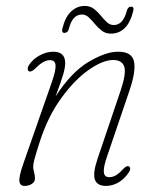

<svg xmlns="http://www.w3.org/2000/svg" viewBox="-20 -620 526 648"><path d="M77.5 -379.5Q73.5 -382 73.5 -388Q73.5 -394 77.5 -400Q91 -421 114.2 -433.2Q137.5 -445.5 160 -445.5Q200 -445.5 200 -407Q200 -392.5 193.8 -370.2Q187.5 -348 167.5 -294.5Q221 -377 279 -411.2Q337 -445.5 378.5 -445.5Q426 -445.5 432.5 -411.5Q439 -377.5 415.5 -310L341 -91Q328.5 -54.5 330.5 -38.2Q332.5 -22 349 -22Q359 -22 369.8 -27.5Q380.5 -33 395.5 -49.5Q408 -62.5 415 -58.5Q423.5 -53 416 -40Q401 -16.5 380.2 -4.5Q359.5 7.5 337.5 7.5Q308.5 7.5 300.5 -13.2Q292.5 -34 309 -83.5L387 -314Q407 -373.5 399.2 -395.5Q391.5 -417.5 362 -417.5Q327 -417.5 279.5 -384.2Q232 -351 187 -289.2Q142 -227.5 114.5 -142.5Q100 -97 96 -81.5Q92 -66 92 -58Q92 -48.5 95 -38.8Q98 -29 98 -18Q98 -6 87.2 0.8Q76.5 7.5 62.5 7.5Q47.5 7.5 45.5 -8Q43.5 -23.5 58 -65.5L155 -343Q169 -383.5 167.5 -400.2Q166 -417 148.5 -417Q126.5 -417 100 -389.5Q85.5 -375.5 77.5 -379.5ZM354.5 -506.5Q336.5 -506.5 323.8 -516.2Q311 -526 300.5 -538.8Q290 -551.5 279.8 -561.2Q269.5 -571 256.5 -571Q224.5 -571 212.5 -523Q209 -509 197.5 -509Q187 -509 190.5 -523.5Q200 -562.5 220 -581.2Q240 -600 266 -600Q284 -600 296.8 -590.2Q309.5 -580.5 319.8 -567.8Q330 -555 340.5 -545.2Q351 -535.5 364 -535.5Q395.5 -535.5 408 -583.5Q411.5 -597.5 423 -597.5Q433.5 -597.5 429.5 -582Q419.5 -542.5 400.2 -524.5Q381 -506.5 354.5 -506.5Z"/></svg>

Font: Fraunces 72pt SuperSoft Thin
Style: Italic
Weight: 100
Italic angle: -16°
Version: Version 1.000;[b76b70a41]